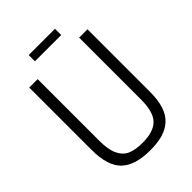

<svg xmlns="http://www.w3.org/2000/svg" viewBox="-265 -1040 1168 1168"><g transform="rotate(-45 319.5 -455.5)"><path d="M318.8 11.2Q190.4 11.2 129.6 -46.9Q68.8 -105 68.8 -242.2V-779.8H141.1V-247.1Q141.1 -173.8 161.1 -131.1Q181.2 -88.4 218.8 -71.3Q256.3 -54.2 318.8 -54.2Q412.6 -54.2 455.3 -96.9Q498 -139.6 498 -247.1V-779.8H569.8V-242.2Q569.8 -172.4 554.2 -123.5Q538.6 -74.7 506.3 -44.9Q474.1 -15.1 428.5 -2Q382.8 11.2 318.8 11.2ZM206.1 -868.2V-921.9H432.1V-868.2Z"/></g></svg>

Font: Cooper Hewitt
Style: Book
Weight: 705
Designer: Village Type and Design LLC
Foundry: Cooper Hewitt Smithsonian Design Museum
Version: 1.000